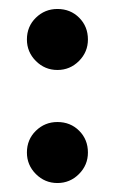

<svg xmlns="http://www.w3.org/2000/svg" viewBox="-20 -408 256 428"><path d="M40 -320Q40 -349 60 -368.5Q80 -388 108 -388Q137 -388 156.5 -368.5Q176 -349 176 -320Q176 -292 156 -272Q136 -252 108 -252Q80 -252 60 -272Q40 -292 40 -320ZM40 -68Q40 -97 60 -116.5Q80 -136 108 -136Q137 -136 156.5 -116.5Q176 -97 176 -68Q176 -40 156 -20Q136 0 108 0Q80 0 60 -20Q40 -40 40 -68Z"/></svg>

Font: AMDAL
Style: Regular
Weight: 700
Designer: Walid Bouchouchi
Foundry: Velvetyne Type Foundry
Version: Version 1.000